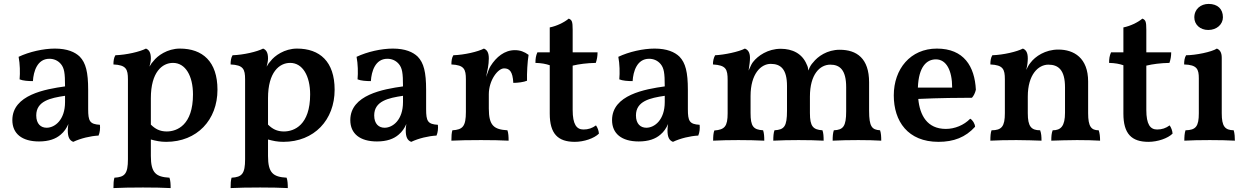

<svg xmlns="http://www.w3.org/2000/svg" viewBox="-20 -715 6358 980"><path d="M490 -78C438 -81 430 -97 430 -158V-256C430 -347 418 -394 387 -426C363 -449 324 -467 260 -467C202 -467 130 -451 75 -425C82 -389 83 -344 80 -310C96 -303 124 -301 148 -301C151 -350 170 -415 232 -415C254 -415 275 -407 291 -388C308 -367 312 -343 312 -274C212 -260 43 -231 43 -102C43 -33 92 7 179 7C229 7 265 -6 290 -28C307 -42 320 -61 329 -82C327 -70 326 -58 326 -49C326 -15 335 2 354 9C392 -9 442 -21 483 -23C490 -39 492 -60 490 -78ZM312 -194C312 -103 260 -63 218 -63C189 -63 165 -82 165 -126C165 -199 237 -215 312 -226Z M828 9C986 9 1090 -103 1090 -257C1090 -401 1014 -467 898 -467C834 -467 783 -430 763 -403C757 -397 750 -388 743 -375C747 -391 750 -403 750 -417C750 -448 740 -461 725 -467C694 -451 626 -435 569 -433C561 -420 559 -404 559 -386C624 -383 633 -362 633 -310V98C633 172 617 189 564 192C560 206 559 222 559 245C590 243 656 242 710 242C762 242 818 243 851 245C851 225 850 206 845 192C776 188 750 168 750 81V-3C776 4 798 9 828 9ZM863 -394C927 -394 965 -327 965 -233C965 -77 884 -44 831 -44C796 -44 772 -57 750 -79V-214C750 -347 808 -394 863 -394Z M1426 9C1584 9 1688 -103 1688 -257C1688 -401 1612 -467 1496 -467C1432 -467 1381 -430 1361 -403C1355 -397 1348 -388 1341 -375C1345 -391 1348 -403 1348 -417C1348 -448 1338 -461 1323 -467C1292 -451 1224 -435 1167 -433C1159 -420 1157 -404 1157 -386C1222 -383 1231 -362 1231 -310V98C1231 172 1215 189 1162 192C1158 206 1157 222 1157 245C1188 243 1254 242 1308 242C1360 242 1416 243 1449 245C1449 225 1448 206 1443 192C1374 188 1348 168 1348 81V-3C1374 4 1396 9 1426 9ZM1461 -394C1525 -394 1563 -327 1563 -233C1563 -77 1482 -44 1429 -44C1394 -44 1370 -57 1348 -79V-214C1348 -347 1406 -394 1461 -394Z M2215 -78C2163 -81 2155 -97 2155 -158V-256C2155 -347 2143 -394 2112 -426C2088 -449 2049 -467 1985 -467C1927 -467 1855 -451 1800 -425C1807 -389 1808 -344 1805 -310C1821 -303 1849 -301 1873 -301C1876 -350 1895 -415 1957 -415C1979 -415 2000 -407 2016 -388C2033 -367 2037 -343 2037 -274C1937 -260 1768 -231 1768 -102C1768 -33 1817 7 1904 7C1954 7 1990 -6 2015 -28C2032 -42 2045 -61 2054 -82C2052 -70 2051 -58 2051 -49C2051 -15 2060 2 2079 9C2117 -9 2167 -21 2208 -23C2215 -39 2217 -60 2215 -78ZM2037 -194C2037 -103 1985 -63 1943 -63C1914 -63 1890 -82 1890 -126C1890 -199 1962 -215 2037 -226Z M2678 -435C2656 -451 2635 -459 2608 -459C2555 -459 2513 -424 2484 -378C2476 -366 2470 -346 2461 -322C2468 -355 2475 -384 2475 -417C2475 -448 2465 -461 2450 -467C2419 -451 2351 -435 2294 -433C2286 -420 2284 -404 2284 -386C2349 -383 2358 -362 2358 -310V-144C2358 -70 2342 -53 2289 -50C2285 -37 2284 -20 2284 3C2315 1 2381 0 2435 0C2487 0 2543 1 2576 3C2576 -17 2575 -36 2570 -50C2501 -54 2475 -74 2475 -161V-234C2475 -305 2521 -366 2553 -366C2580 -366 2597 -351 2600 -292C2623 -292 2654 -296 2670 -303C2669 -342 2672 -399 2678 -435Z M2914 9C2961 9 3013 -9 3037 -33C3036 -48 3030 -64 3022 -75C3003 -61 2983 -54 2958 -54C2923 -54 2903 -80 2903 -154V-380C2936 -388 2975 -393 3021 -394C3027 -411 3030 -429 3030 -448H2903V-563C2903 -606 2899 -613 2883 -620C2859 -600 2821 -582 2786 -575V-448H2723C2715 -430 2713 -415 2713 -394C2745 -393 2765 -389 2786 -382V-135C2786 -32 2828 9 2914 9Z M3551 -78C3499 -81 3491 -97 3491 -158V-256C3491 -347 3479 -394 3448 -426C3424 -449 3385 -467 3321 -467C3263 -467 3191 -451 3136 -425C3143 -389 3144 -344 3141 -310C3157 -303 3185 -301 3209 -301C3212 -350 3231 -415 3293 -415C3315 -415 3336 -407 3352 -388C3369 -367 3373 -343 3373 -274C3273 -260 3104 -231 3104 -102C3104 -33 3153 7 3240 7C3290 7 3326 -6 3351 -28C3368 -42 3381 -61 3390 -82C3388 -70 3387 -58 3387 -49C3387 -15 3396 2 3415 9C3453 -9 3503 -21 3544 -23C3551 -39 3553 -60 3551 -78ZM3373 -194C3373 -103 3321 -63 3279 -63C3250 -63 3226 -82 3226 -126C3226 -199 3298 -215 3373 -226Z M4472 -50C4431 -53 4416 -67 4416 -150V-295C4416 -417 4353 -461 4266 -461C4202 -461 4154 -427 4130 -396C4121 -387 4113 -374 4106 -355C4105 -366 4103 -376 4098 -385C4075 -442 4024 -466 3965 -466C3899 -466 3848 -430 3824 -399C3819 -393 3813 -383 3801 -355C3806 -387 3808 -403 3808 -420C3808 -449 3796 -462 3782 -467C3752 -451 3677 -435 3630 -433C3622 -418 3619 -403 3619 -386C3686 -382 3694 -362 3694 -306V-137C3694 -70 3679 -53 3626 -49C3621 -35 3620 -18 3620 3C3651 1 3710 0 3749 0C3788 0 3848 1 3881 3C3881 -18 3880 -35 3875 -50C3825 -53 3811 -70 3811 -138V-225C3811 -337 3863 -389 3914 -389C3965 -389 3997 -362 3997 -276V-150C3997 -69 3983 -53 3933 -50C3928 -36 3927 -18 3927 3C3963 1 4012 0 4056 0C4100 0 4151 1 4184 3C4184 -18 4183 -36 4178 -50C4130 -53 4114 -70 4114 -138V-222C4114 -336 4165 -385 4218 -385C4266 -385 4299 -359 4299 -270V-147C4299 -70 4284 -52 4236 -50C4231 -35 4230 -19 4230 3C4264 1 4317 0 4361 0C4404 0 4447 1 4478 3C4478 -18 4477 -35 4472 -50Z M4932 -109C4900 -76 4853 -57 4808 -57C4712 -57 4675 -127 4667 -210C4767 -215 4889 -216 4941 -216C4950 -226 4957 -240 4961 -257C4955 -376 4900 -467 4762 -467C4627 -467 4542 -363 4542 -228C4542 -96 4614 9 4770 9C4848 9 4908 -14 4957 -68C4956 -84 4944 -103 4932 -109ZM4757 -412C4810 -412 4840 -356 4840 -268H4665C4669 -375 4710 -412 4757 -412Z M5588 -50C5550 -50 5534 -69 5534 -137V-299C5534 -419 5462 -462 5382 -462C5315 -462 5264 -427 5240 -395C5229 -382 5224 -370 5218 -358C5224 -381 5226 -401 5226 -417C5226 -448 5216 -461 5201 -467C5170 -451 5102 -435 5045 -433C5037 -420 5035 -404 5035 -386C5100 -383 5109 -362 5109 -310V-137C5109 -70 5093 -50 5041 -50C5036 -37 5035 -19 5035 3C5064 1 5124 0 5168 0C5211 0 5267 2 5296 3C5296 -18 5295 -34 5289 -50C5244 -50 5226 -69 5226 -137V-222C5226 -335 5280 -385 5331 -385C5382 -385 5416 -358 5416 -269V-140C5416 -71 5395 -50 5353 -50C5347 -35 5346 -18 5346 3C5377 2 5435 0 5477 0C5520 0 5565 1 5595 3C5595 -19 5593 -35 5588 -50Z M5842 9C5889 9 5941 -9 5965 -33C5964 -48 5958 -64 5950 -75C5931 -61 5911 -54 5886 -54C5851 -54 5831 -80 5831 -154V-380C5864 -388 5903 -393 5949 -394C5955 -411 5958 -429 5958 -448H5831V-563C5831 -606 5827 -613 5811 -620C5787 -600 5749 -582 5714 -575V-448H5651C5643 -430 5641 -415 5641 -394C5673 -393 5693 -389 5714 -382V-135C5714 -32 5756 9 5842 9Z M6147 -562C6191 -562 6222 -591 6222 -627C6222 -669 6195 -695 6149 -695C6109 -695 6076 -669 6076 -626C6076 -590 6105 -562 6147 -562ZM6025 3C6055 1 6108 0 6155 0C6201 0 6251 1 6283 3C6283 -13 6282 -34 6277 -50C6232 -51 6216 -70 6216 -137V-420C6216 -448 6206 -461 6191 -467C6165 -450 6083 -433 6034 -433C6026 -420 6024 -404 6024 -386C6090 -384 6099 -362 6099 -315V-137C6099 -70 6084 -51 6031 -50C6026 -35 6025 -16 6025 3Z"/></svg>

Font: Vollkorn Semibold
Style: Regular
Weight: 600
Designer: Friedrich Althausen
Foundry: Friedrich Althausen
Version: Version 4.015;PS 004.015;hotconv 1.0.88;makeotf.lib2.5.64775